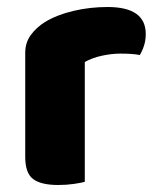

<svg xmlns="http://www.w3.org/2000/svg" viewBox="-20 -520 451 548"><path d="M222 -343V-229H52V-369Q52 -398 67.5 -419.5Q83 -441 108 -457Q143 -478 190 -489Q237 -500 287 -500Q396 -500 396 -423Q396 -405 391 -389.5Q386 -374 379 -363Q369 -365 355 -366Q341 -367 324 -367Q299 -367 271 -361Q243 -355 222 -343ZM52 -264H222V-1Q211 2 190.5 5Q170 8 146 8Q97 8 74.5 -9Q52 -26 52 -72Z"/></svg>

Font: Baloo Bhaijaan 2 ExtraBold
Style: Regular
Weight: 800
Designer: Sanskriti Dholi, Noopur Datye and Ek Type
Foundry: Ek Type
Version: Version 1.701